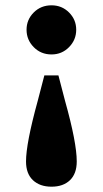

<svg xmlns="http://www.w3.org/2000/svg" viewBox="-20 -510 387 723"><path d="M174 -490Q213 -490 240 -463Q267 -436 267 -398Q267 -360 240 -332.5Q213 -305 174 -305Q134 -305 107 -332.5Q80 -360 80 -398Q80 -436 107 -463Q134 -490 174 -490ZM78 98Q78 30 122 -130L147 -226H200L225 -130Q269 27 269 98Q269 144 243.5 168.5Q218 193 174 193Q130 193 104 168.5Q78 144 78 98Z"/></svg>

Font: TypoPRO Source Serif Pro
Style: Bold
Weight: 700
Designer: Frank Grießhammer
Foundry: Adobe Systems Incorporated
Version: Version 1.017;PS 1.0;hotconv 1.0.79;makeotf.lib2.5.61930